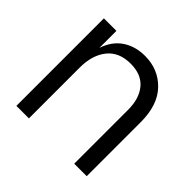

<svg xmlns="http://www.w3.org/2000/svg" viewBox="-146 -721 869 869"><g transform="rotate(45 288.5 -286.0)"><path d="M64.9 -560.1H145V-451.2Q164.6 -510.7 209.7 -541.3Q254.9 -571.8 316.9 -571.8Q402.3 -571.8 458.7 -513.7Q515.1 -455.6 515.1 -345.2V0H435.1V-345.2Q435.1 -417 399.9 -459Q364.7 -501 295.9 -501Q221.7 -501 183.3 -452.9Q145 -404.8 145 -325.2V0H64.9Z"/></g></svg>

Font: TASA Explorer
Style: Regular
Weight: 400
Designer: Weizhong Zhang
Foundry: Local Remote
Version: Version 1.000;Glyphs 3.1.2 (3151)